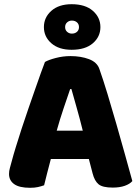

<svg xmlns="http://www.w3.org/2000/svg" viewBox="-20 -883 667 914"><path d="M403 -126H222Q212 -90 204.5 -59Q197 -28 190 -1Q176 4 160.5 7.5Q145 11 123 11Q72 11 47.5 -6.5Q23 -24 23 -55Q23 -69 27 -83Q31 -97 36 -116Q43 -143 55.5 -183.5Q68 -224 83 -270.5Q98 -317 115 -365.5Q132 -414 147 -457.5Q162 -501 174.5 -535.5Q187 -570 194 -588Q211 -598 245.5 -607Q280 -616 315 -616Q365 -616 403.5 -601.5Q442 -587 453 -555Q471 -504 492 -435Q513 -366 534 -292.5Q555 -219 575 -147.5Q595 -76 610 -21Q598 -7 574 1.5Q550 10 517 10Q468 10 449 -6Q430 -22 421 -57ZM314 -459Q300 -418 283 -368Q266 -318 250 -261H374Q360 -318 345.5 -368.5Q331 -419 320 -459ZM189 -754Q189 -800 224.5 -831.5Q260 -863 321 -863Q386 -863 422 -831.5Q458 -800 458 -754Q458 -708 422 -677Q386 -646 321 -646Q260 -646 224.5 -677Q189 -708 189 -754ZM290 -754Q290 -740 299.5 -731.5Q309 -723 322 -723Q337 -723 346.5 -731.5Q356 -740 356 -754Q356 -768 346.5 -776.5Q337 -785 322 -785Q309 -785 299.5 -776.5Q290 -768 290 -754Z"/></svg>

Font: Baloo Tammudu 2 ExtraBold
Style: Regular
Weight: 800
Designer: Maithili Shingre, Omkar Shende and Ek Type
Foundry: Ek Type
Version: Version 1.640;hotconv 1.0.111;makeotfexe 2.5.65597; ttfautoh